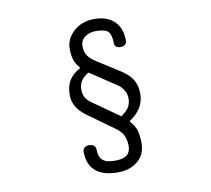

<svg xmlns="http://www.w3.org/2000/svg" viewBox="-91 -836 1183 1079"><g transform="rotate(-10 500.0 -297.0)"><path d="M668.9 -581.1Q668.9 -659.2 623 -698.2Q583 -733.4 513.7 -733.4Q441.4 -733.4 393.6 -688.5Q349.6 -646.5 349.6 -593.8Q349.6 -554.7 358.4 -528.3Q367.2 -502.9 389.6 -476.6Q346.7 -452.1 328.1 -423.8Q304.7 -389.6 304.7 -335Q304.7 -307.6 316.4 -281.2Q333 -245.1 372.1 -215.8L534.2 -98.6Q554.7 -82 564.5 -65.4Q581.1 -38.1 581.1 1Q581.1 42 554.7 57.6Q534.2 71.3 490.2 71.3Q440.4 71.3 419.9 50.8Q400.4 32.2 400.4 -6.8Q400.4 -22.5 388.7 -32.2Q377.9 -40 363.3 -40Q347.7 -40 336.9 -32.2Q326.2 -23.4 326.2 -8.8Q326.2 65.4 371.1 102.5Q413.1 138.7 495.1 138.7Q567.4 138.7 610.4 101.6Q655.3 64.5 655.3 -1Q655.3 -52.7 642.6 -84Q632.8 -106.4 610.4 -132.8Q649.4 -159.2 668.9 -187.5Q696.3 -225.6 696.3 -276.4Q696.3 -328.1 669.9 -365.2Q648.4 -394.5 605.5 -420.9L484.4 -498Q452.1 -518.6 438.5 -538.1Q422.9 -561.5 422.9 -593.8Q422.9 -627 450.2 -647.5Q475.6 -665 510.7 -665Q562.5 -665 581.1 -647.5Q599.6 -628.9 599.6 -577.1Q599.6 -565.4 610.4 -558.6Q620.1 -551.8 633.8 -552.7Q648.4 -552.7 657.2 -559.6Q668.9 -568.4 668.9 -581.1ZM576.2 -345.7Q599.6 -331.1 612.3 -310.5Q627 -288.1 627 -259.8Q627 -228.5 610.4 -205.1Q597.7 -188.5 570.3 -168L424.8 -270.5Q401.4 -286.1 390.6 -300.8Q374 -323.2 374 -354.5Q374 -384.8 389.6 -407.2Q404.3 -427.7 430.7 -442.4Z"/></g></svg>

Font: GulimChe
Style: Regular
Weight: 400
Monospace: yes
Version: Version 2.21